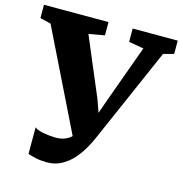

<svg xmlns="http://www.w3.org/2000/svg" viewBox="-133 -844 916 963"><g transform="rotate(15 325.0 -363.0)"><path d="M196.5 16.5Q164.5 16.5 139.5 11.2Q114.5 6 96 -0.5V-138.5Q110 -126.5 144 -120.5Q178 -114.5 206.5 -114.5Q229 -114.5 248 -120.8Q267 -127 282.5 -140.2Q298 -153.5 309 -175V-99L33.5 -660.5L-22.5 -674V-743H312.5V-674L230.5 -659.5L358.5 -356.5L411.5 -207L352.5 -206.5L405.5 -357.5L515.5 -660.5L438 -674V-743H672V-674L618 -659.5L399 -159Q388.5 -135.5 371.2 -105.5Q354 -75.5 329.2 -47.8Q304.5 -20 271.2 -1.8Q238 16.5 196.5 16.5Z"/></g></svg>

Font: Merriweather 20pt Black
Style: Regular
Weight: 900
Version: Version 2.100